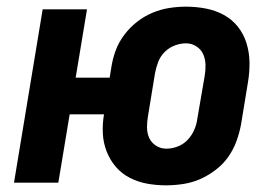

<svg xmlns="http://www.w3.org/2000/svg" viewBox="-20 -548 840 576"><path d="M478 8Q449 8 421.5 3Q394 -2 369.5 -14.5Q345 -27 327.5 -47.5Q310 -68 300 -93.5Q290 -119 288.5 -147.5Q287 -176 292 -205H189L155 0H22L108 -520H241L207 -315H309L314 -346Q318 -372 327 -396.5Q336 -421 352.5 -443Q369 -465 390.5 -482Q412 -499 437 -509.5Q462 -520 487.5 -524Q513 -528 538 -528Q568 -528 597 -522.5Q626 -517 651 -503.5Q676 -490 693.5 -468Q711 -446 719.5 -418.5Q728 -391 728.5 -361.5Q729 -332 724 -302L703 -174Q698 -148 689 -123.5Q680 -99 664.5 -77Q649 -55 626.5 -38Q604 -21 580 -10.5Q556 0 529.5 4Q503 8 478 8ZM479 -102Q496 -102 513 -108.5Q530 -115 542.5 -128Q555 -141 562.5 -158Q570 -175 572 -192L594 -320Q597 -337 596.5 -354Q596 -371 589.5 -385.5Q583 -400 569 -409Q555 -418 538 -418Q521 -418 504 -411.5Q487 -405 474 -392Q461 -379 454.5 -362Q448 -345 445 -328L424 -200Q421 -183 421 -166Q421 -149 427.5 -134.5Q434 -120 448 -111Q462 -102 479 -102Z"/></svg>

Font: Iosevka Aile Extrabold Oblique
Style: Regular
Weight: 800
Italic angle: -9°
Designer: Belleve Invis
Foundry: Belleve Invis
Version: Version 31.1.0; ttfautohint (v1.8.4)